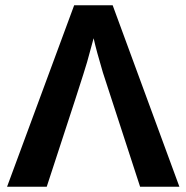

<svg xmlns="http://www.w3.org/2000/svg" viewBox="-20 -708 707 728"><path d="M407.2 -688 660.2 0H511.2L370.1 -433.1Q345.2 -516.6 335 -563L310.1 -472.2Q297.4 -426.8 157.2 0H6.8L261.2 -688Z"/></svg>

Font: Libra Sans Modern
Style: Bold
Weight: 700
Foundry: Stefan Peev, Context Ltd
Version: Version 1.000